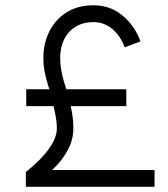

<svg xmlns="http://www.w3.org/2000/svg" viewBox="-20 -720 646 740"><path d="M575.7 0H79.6V-57.6Q82 -57.6 112.8 -85.4Q199.2 -164.1 199.2 -225.6Q199.2 -242.7 196.3 -261.2Q192.9 -283.2 186.5 -311H81.1V-376H170.4Q169.9 -376 166 -389.2Q147 -447.8 147 -495.6Q147 -551.3 169.7 -597.9Q192.4 -644.5 236.1 -672.1Q279.8 -699.7 340.3 -699.7Q404.3 -699.7 451.7 -660.6Q499 -621.6 521.5 -560.5L460.4 -537.6Q444.3 -582 412.8 -608.4Q381.3 -634.8 340.3 -634.8Q300.8 -634.8 271.7 -617.2Q242.7 -599.6 227.3 -568.4Q211.9 -537.1 211.9 -496.1Q211.9 -449.7 229.5 -395.5Q235.4 -376 235.8 -376H466.8V-311H252.4L256.8 -290Q262.7 -256.8 262.7 -226.6Q262.7 -183.6 244.1 -147.5Q225.6 -111.3 202.6 -86.9Q181.6 -64.5 179.7 -64.5L179.2 -64.9H575.7Z"/></svg>

Font: Acari Sans
Style: Regular
Weight: 400
Designer: Alfredo Marco Pradil and Stefan Peev
Foundry: Hanken Design Co.
Version: Version 1.045;February 4, 2021;FontCreator 13.0.0.2655 64-bi